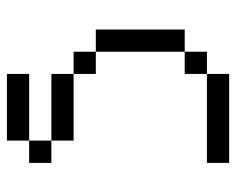

<svg xmlns="http://www.w3.org/2000/svg" viewBox="-82 -458 665 540"><g transform="rotate(90 250.0 -187.5)"><path d="M437.5 62.5V0H375V62.5H187.5V125H375V62.5ZM437.5 -437.5V-500H187.5V-437.5H125V-375H62.5Q62.5 -375 62.5 -125H125V-62.5H187.5V0H375V-62.5H187.5V-125H125Q125 -125 125 -375H187.5V-437.5Z"/></g></svg>

Font: Unifont
Style: Regular
Weight: 500
Version: Version 15.1.04